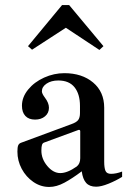

<svg xmlns="http://www.w3.org/2000/svg" viewBox="-20 -734 517 761"><path d="M464 -54V-33Q440 -18 410.5 -6Q381 6 361 6Q335 6 321.5 -9Q308 -24 304 -55Q267 -27 235.5 -10Q204 7 175 7Q141 7 112 -13Q83 -33 66 -65Q49 -97 49 -133Q49 -150 52 -157.5Q55 -165 63 -168L263 -242Q283 -249 290 -258.5Q297 -268 297 -286V-314Q297 -361 275.5 -388Q254 -415 211 -415Q183 -415 164.5 -402.5Q146 -390 146 -372Q146 -363 158 -347Q174 -326 174 -307Q174 -286 158.5 -273Q143 -260 119 -260Q94 -260 80.5 -274.5Q67 -289 67 -315Q67 -349 91.5 -379Q116 -409 155 -426.5Q194 -444 235 -444Q305 -444 349 -407Q393 -370 393 -307V-93Q393 -69 398 -57Q403 -45 420 -45Q440 -45 464 -54ZM298 -214Q298 -217 296 -218.5Q294 -220 291 -219L155 -169Q149 -167 146.5 -160Q144 -153 144 -137Q144 -104 167.5 -76Q191 -48 219 -48Q247 -48 284 -74Q298 -85 298 -107ZM390 -551 374 -536 241 -624 107 -537 91 -551 226 -714H254Z"/></svg>

Font: Ibarra Real Nova SemiBold
Style: Regular
Weight: 600
Designer: Jose Maria Ribagorda & Octavio Pardo
Foundry: Jose Maria Ribagorda
Version: Version 1.014